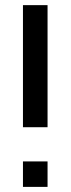

<svg xmlns="http://www.w3.org/2000/svg" viewBox="-20 -731 276 751"><path d="M166 -233.4H69.8V-710.9H166ZM166 0H69.8V-99.6H166Z"/></svg>

Font: TypoPRO Roboto Slab
Style: Regular
Weight: 400
Designer: Google
Version: Version 1.100263; 2013; ttfautohint (v0.94.20-1c74) -l 8 -r 